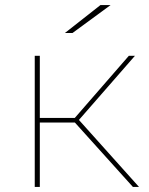

<svg xmlns="http://www.w3.org/2000/svg" viewBox="-20 -737 588 757"><path d="M504 0 267 -263 285 -271 528 0ZM117 0V-517H137V0ZM130 -254V-272H287V-254ZM285 -257 267 -263 488 -517H512ZM236 -607 376 -717H416L266 -607Z"/></svg>

Font: Montserrat Thin
Style: Regular
Weight: 100
Designer: Julieta Ulanovsky
Foundry: Julieta Ulanovsky
Version: Version 9.000